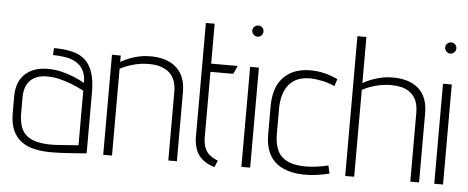

<svg xmlns="http://www.w3.org/2000/svg" viewBox="-49 -828 2333 958"><g transform="rotate(5 1117.5 -348.5)"><path d="M367 -349Q342 -363 311.5 -375.5Q281 -388 249 -395.5Q217 -403 182 -403Q145 -403 116.5 -393Q88 -383 67.5 -363.5Q47 -344 36.5 -316Q26 -288 26 -252V-169Q26 -117 41.5 -82Q57 -47 85.5 -26.5Q114 -6 154.5 2.5Q195 11 245 10Q259 10 280 9Q301 8 324 6.5Q347 5 367 3.5Q387 2 399.5 1Q412 0 411 0V-304Q411 -363 398.5 -402.5Q386 -442 361 -465.5Q336 -489 296.5 -499Q257 -509 203 -509L201 -474Q233 -474 263 -469Q293 -464 316.5 -450.5Q340 -437 353.5 -412.5Q367 -388 367 -349ZM367 -310V-37Q367 -37 360 -36Q353 -35 340.5 -34.5Q328 -34 312 -32.5Q296 -31 278 -30Q260 -29 243 -28Q190 -27 155.5 -36.5Q121 -46 102 -65Q83 -84 75.5 -111.5Q68 -139 68 -172V-250Q68 -282 77 -304Q86 -326 101.5 -339.5Q117 -353 137 -359Q157 -365 179 -365Q212 -365 244 -357.5Q276 -350 307 -337.5Q338 -325 367 -310Z M820 -343V0H863V-345Q863 -382 854 -409.5Q845 -437 828 -456.5Q811 -476 788.5 -488Q766 -500 738 -505.5Q710 -511 679 -510Q655 -510 630 -504.5Q605 -499 581.5 -490Q558 -481 538 -469V-501H494V0H538V-435Q559 -446 580.5 -453.5Q602 -461 626 -466Q650 -471 675 -471Q705 -472 731 -466Q757 -460 777.5 -445Q798 -430 809 -405Q820 -380 820 -343Z M991 -132V-459H1105L1124 -500H991V-700H947V-132Q947 -74 972 -39Q997 -4 1052 13L1066 -21Q1040 -31 1023.5 -45Q1007 -59 999 -81Q991 -103 991 -132Z M1186 0H1230V-501H1186ZM1209 -710Q1198 -710 1189.5 -702Q1181 -694 1181 -682Q1181 -671 1189.5 -662.5Q1198 -654 1209 -654Q1221 -654 1229 -662.5Q1237 -671 1237 -682Q1237 -694 1229 -702Q1221 -710 1209 -710Z M1613 -442 1625 -478Q1593 -493 1558.5 -501.5Q1524 -510 1490 -510Q1428 -510 1386.5 -485.5Q1345 -461 1325 -418Q1305 -375 1305 -317V-174Q1305 -110 1328.5 -69.5Q1352 -29 1395.5 -9.5Q1439 10 1496 11Q1529 12 1562.5 7.5Q1596 3 1627 -5L1618 -45Q1617 -45 1607 -42.5Q1597 -40 1580 -37Q1563 -34 1542 -32Q1521 -30 1498 -30Q1461 -31 1433 -39.5Q1405 -48 1385.5 -66Q1366 -84 1357 -113Q1348 -142 1348 -183V-312Q1349 -359 1364 -394.5Q1379 -430 1410.5 -450Q1442 -470 1491 -470Q1521 -469 1553 -462Q1585 -455 1613 -442Z M1751 -469V-700H1706V0H1751V-435Q1771 -446 1793.5 -454Q1816 -462 1840 -466.5Q1864 -471 1889 -472Q1919 -472 1944.5 -466.5Q1970 -461 1990 -446Q2010 -431 2021 -406.5Q2032 -382 2032 -344V0H2076V-346Q2076 -383 2067 -410.5Q2058 -438 2041.5 -457Q2025 -476 2002.5 -488Q1980 -500 1952 -505.5Q1924 -511 1892 -510Q1867 -510 1841.5 -504Q1816 -498 1792.5 -489Q1769 -480 1751 -469Z M2152 0H2196V-501H2152ZM2175 -710Q2164 -710 2155.5 -702Q2147 -694 2147 -682Q2147 -671 2155.5 -662.5Q2164 -654 2175 -654Q2187 -654 2195 -662.5Q2203 -671 2203 -682Q2203 -694 2195 -702Q2187 -710 2175 -710Z"/></g></svg>

Font: Advent Pro Light
Style: Regular
Weight: 300
Version: Version 3.000